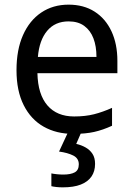

<svg xmlns="http://www.w3.org/2000/svg" viewBox="-20 -566 572 826"><path d="M275 -546Q340 -546 387 -516Q434 -486 459.5 -431.5Q485 -377 485 -304V-251H141Q143 -160 184 -112.5Q225 -65 299 -65Q347 -65 384.5 -74.5Q422 -84 462 -102V-25Q423 -7 385.5 1.5Q348 10 295 10Q223 10 168 -21Q113 -52 82 -113.5Q51 -175 51 -264Q51 -352 79 -415Q107 -478 157.5 -512Q208 -546 275 -546ZM275 -474Q217 -474 183 -433.5Q149 -393 143 -321H395Q395 -367 382 -401Q369 -435 342.5 -454.5Q316 -474 275 -474ZM389 139Q389 171 373.5 193.5Q358 216 327.5 228Q297 240 250 240Q235 240 222 238.5Q209 237 201 235V180Q210 182 224.5 183.5Q239 185 252 185Q284 185 301.5 175.5Q319 166 319 141Q319 115 295 103Q271 91 234 86L274 0H331L308 53Q330 58 348.5 68.5Q367 79 378 96Q389 113 389 139Z"/></svg>

Font: Noto Sans Display
Style: Regular
Weight: 400
Designer: Monotype Design Team
Foundry: Monotype Imaging Inc.
Version: Version 2.003